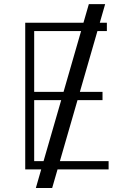

<svg xmlns="http://www.w3.org/2000/svg" viewBox="-20 -840 628 952"><path d="M501.4 -819.6 474.8 -727.3H509.9V-686.1H463.1L376.1 -384.6H488.3V-343.4H364.3L277 -41.2H518.5V0H265.3L238.6 92.3H157.7L184.3 0H105.1V-727.3H393.8L420.5 -819.6ZM382.1 -686.1H149.5V-384.6H295.1ZM283.4 -343.4H149.5V-41.2H196Z"/></svg>

Font: Inter UI Extra Light
Style: Regular
Weight: 200
Designer: Rasmus Andersson
Foundry: rsms
Version: 3.2;8d6f07862